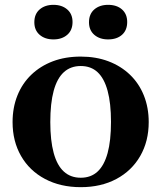

<svg xmlns="http://www.w3.org/2000/svg" viewBox="-20 -764 667 794"><path d="M280 -673Q280 -639 258 -620Q236 -601 201 -601Q166 -601 144 -620Q122 -639 122 -672Q122 -706 144 -725Q166 -744 201 -744Q236 -744 258 -725Q280 -706 280 -673ZM506 -673Q506 -639 484.5 -620Q463 -601 427 -601Q392 -601 370 -620Q348 -639 348 -672Q348 -706 370 -725Q392 -744 427 -744Q463 -744 484.5 -725Q506 -706 506 -673ZM595 -259Q595 -180 560 -119Q525 -58 461.5 -24Q398 10 314 10Q230 10 166 -24Q102 -58 67 -119Q32 -180 32 -259Q32 -319 52 -369Q72 -419 109.5 -455Q147 -491 198.5 -510.5Q250 -530 314 -530Q377 -530 428.5 -510.5Q480 -491 517.5 -455Q555 -419 575 -369Q595 -319 595 -259ZM188 -259Q188 -183 202 -131.5Q216 -80 244 -54.5Q272 -29 314 -29Q356 -29 383.5 -54.5Q411 -80 425 -131Q439 -182 439 -260Q439 -337 425 -388.5Q411 -440 383.5 -465.5Q356 -491 314 -491Q272 -491 244 -465.5Q216 -440 202 -388.5Q188 -337 188 -259Z"/></svg>

Font: Roboto Serif 144pt SemiBold
Style: Regular
Weight: 600
Version: Version 1.008